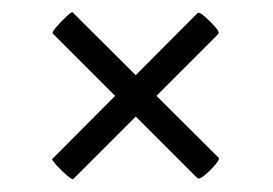

<svg xmlns="http://www.w3.org/2000/svg" viewBox="-20 -344 439 309"><path d="M98 -56Q97 -54 88 -61.5Q79 -69 71 -78Q63 -87 64 -88L298 -323Q301 -325 310 -317Q319 -309 326.5 -300.5Q334 -292 331 -289ZM65 -290Q63 -292 71 -301Q79 -310 87.5 -318Q96 -326 97 -324L332 -90Q334 -88 326.5 -79Q319 -70 310 -62.5Q301 -55 298 -57Z"/></svg>

Font: Cormorant Garamond Light
Style: Italic
Weight: 300
Italic angle: -10°
Designer: Christian Thalmann (Catharsis Fonts)
Foundry: Catharsis Fonts
Version: Version 4.001